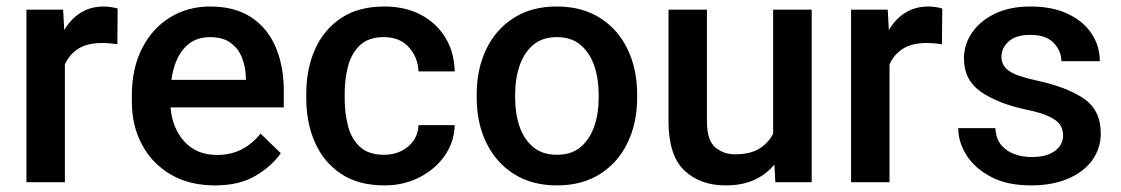

<svg xmlns="http://www.w3.org/2000/svg" viewBox="-20 -558 3434 588"><path d="M340.3 -531.7 339.4 -422.4Q315.9 -426.3 291.5 -426.3Q247.6 -426.3 219.7 -408.7Q191.9 -391.1 178.7 -360.4V0H61V-528.3H173.3L176.8 -465.8Q196.3 -499.5 226.8 -518.8Q257.3 -538.1 298.3 -538.1Q309.1 -538.1 321.5 -536.1Q334 -534.2 340.3 -531.7Z M637.7 9.8Q559.6 9.8 502.4 -23.9Q445.3 -57.6 414.6 -115.5Q383.8 -173.3 383.8 -246.1V-265.6Q383.8 -348.6 415 -409.9Q446.3 -471.2 500.7 -504.6Q555.2 -538.1 623.5 -538.1Q699.2 -538.1 749.3 -505.1Q799.3 -472.2 824.2 -413.8Q849.1 -355.5 849.1 -279.3V-229H502.4Q507.3 -166 544.4 -124.8Q581.5 -83.5 644.5 -83.5Q687 -83.5 720.2 -100.6Q753.4 -117.7 777.8 -148.9L839.8 -88.9Q814.5 -51.3 764.6 -20.8Q714.8 9.8 637.7 9.8ZM623 -444.3Q573.2 -444.3 543.2 -409.4Q513.2 -374.5 504.9 -313.5H732.9V-322.8Q731.9 -354.5 720.7 -382.3Q709.5 -410.2 685.8 -427.2Q662.1 -444.3 623 -444.3Z M1156.2 -84Q1199.7 -84 1229.7 -109.1Q1259.8 -134.3 1261.7 -174.8H1372.6Q1371.1 -123 1342 -81.3Q1313 -39.6 1264.6 -14.9Q1216.3 9.8 1157.7 9.8Q1077.1 9.8 1023.9 -26.1Q970.7 -62 944.3 -122.3Q918 -182.6 918 -255.4V-272.5Q918 -345.7 944.3 -406Q970.7 -466.3 1023.9 -502.2Q1077.1 -538.1 1157.2 -538.1Q1220.7 -538.1 1268.6 -512.9Q1316.4 -487.8 1343.8 -443.1Q1371.1 -398.4 1372.6 -339.4H1261.7Q1259.8 -382.8 1231.9 -413.6Q1204.1 -444.3 1155.8 -444.3Q1108.4 -444.3 1082.3 -419.4Q1056.2 -394.5 1045.9 -355.2Q1035.6 -315.9 1035.6 -272.5V-255.4Q1035.6 -211.9 1045.7 -172.6Q1055.7 -133.3 1082 -108.6Q1108.4 -84 1156.2 -84Z M1439.9 -258.3V-269.5Q1439.9 -346.2 1469 -407Q1498 -467.8 1553 -502.9Q1607.9 -538.1 1685.1 -538.1Q1762.7 -538.1 1817.9 -502.9Q1873 -467.8 1902.1 -407Q1931.2 -346.2 1931.2 -269.5V-258.3Q1931.2 -181.6 1902.1 -121.1Q1873 -60.5 1818.1 -25.4Q1763.2 9.8 1686 9.8Q1608.4 9.8 1553.5 -25.4Q1498.5 -60.5 1469.2 -121.1Q1439.9 -181.6 1439.9 -258.3ZM1557.6 -269.5V-258.3Q1557.6 -210.4 1571 -170.9Q1584.5 -131.3 1612.8 -107.7Q1641.1 -84 1686 -84Q1730 -84 1758.1 -107.7Q1786.1 -131.3 1799.8 -170.9Q1813.5 -210.4 1813.5 -258.3V-269.5Q1813.5 -316.4 1800 -356.2Q1786.6 -396 1758.3 -420.2Q1730 -444.3 1685.1 -444.3Q1640.6 -444.3 1612.5 -420.2Q1584.5 -396 1571 -356.2Q1557.6 -316.4 1557.6 -269.5Z M2354.5 0 2351.6 -54.2Q2327.1 -23.9 2290 -7.1Q2252.9 9.8 2202.1 9.8Q2124 9.8 2075.7 -36.1Q2027.3 -82 2027.3 -187V-528.3H2145V-186Q2145 -128.4 2170.4 -106.9Q2195.8 -85.4 2231 -85.4Q2277.3 -85.4 2305.4 -102.8Q2333.5 -120.1 2347.7 -148.9V-528.3H2465.8V0Z M2865.7 -531.7 2864.7 -422.4Q2841.3 -426.3 2816.9 -426.3Q2772.9 -426.3 2745.1 -408.7Q2717.3 -391.1 2704.1 -360.4V0H2586.4V-528.3H2698.7L2702.1 -465.8Q2721.7 -499.5 2752.2 -518.8Q2782.7 -538.1 2823.7 -538.1Q2834.5 -538.1 2846.9 -536.1Q2859.4 -534.2 2865.7 -531.7Z M3235.8 -143.1Q3235.8 -160.6 3227.1 -174.8Q3218.3 -189 3193.6 -200.9Q3168.9 -212.9 3121.1 -222.7Q3036.6 -240.7 2984.4 -276.6Q2932.1 -312.5 2932.1 -378.9Q2932.1 -421.9 2956.8 -458Q2981.4 -494.1 3027.1 -516.1Q3072.8 -538.1 3135.7 -538.1Q3202.1 -538.1 3249.5 -515.9Q3296.9 -493.7 3322.5 -455.8Q3348.1 -418 3348.1 -370.6H3230.5Q3230.5 -402.3 3206.8 -426.8Q3183.1 -451.2 3135.7 -451.2Q3090.8 -451.2 3068.8 -430.9Q3046.9 -410.6 3046.9 -383.8Q3046.9 -357.4 3069.3 -341.3Q3091.8 -325.2 3156.2 -311Q3247.1 -291.5 3299.1 -256.1Q3351.1 -220.7 3351.1 -149.4Q3351.1 -103 3324.7 -66.9Q3298.3 -30.8 3250.2 -10.5Q3202.1 9.8 3137.2 9.8Q3064.9 9.8 3015.4 -16.1Q2965.8 -42 2940.2 -82.3Q2914.6 -122.6 2914.6 -165.5H3028.3Q3030.3 -132.8 3046.6 -113.5Q3063 -94.2 3087.6 -85.7Q3112.3 -77.1 3138.7 -77.1Q3186 -77.1 3210.9 -95.9Q3235.8 -114.7 3235.8 -143.1Z"/></svg>

Font: Vazirmatn RD Medium
Style: Regular
Weight: 500
Designer: Saber Rastikerdar
Foundry: Saber Rastikerdar
Version: Version 33.003